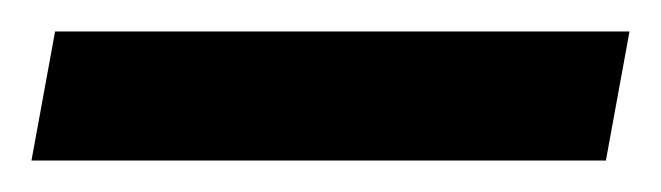

<svg xmlns="http://www.w3.org/2000/svg" viewBox="-143 -712 420 122"><path d="M-123 -610 -108 -692H257L242 -610Z"/></svg>

Font: Rethink Sans SemiBold
Style: Italic
Weight: 600
Italic angle: -10°
Designer: The Rethink Sans project authors (Hans Thiessen). DM Sans designed by Colophon Foundry.
Foundry: Rethink Communications LLC
Version: Version 1.001